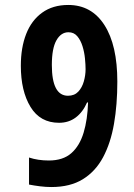

<svg xmlns="http://www.w3.org/2000/svg" viewBox="-20 -744 540 774"><path d="M187 10Q165 10 141 7Q117 4 97 0V-109Q133 -97 177 -97Q234 -97 267.5 -126.5Q301 -156 317 -209Q333 -262 335 -331H331Q314 -292 285.5 -270.5Q257 -249 218 -249Q142 -249 103 -313Q64 -377 64 -479Q64 -552 85.5 -607Q107 -662 150 -693Q193 -724 255 -724Q349 -724 401 -643Q453 -562 453 -415Q453 -322 439.5 -244.5Q426 -167 395.5 -110Q365 -53 314 -21.5Q263 10 187 10ZM254 -358Q280 -358 295.5 -374.5Q311 -391 318 -416Q325 -441 325 -465Q325 -483 322.5 -508.5Q320 -534 312.5 -558Q305 -582 291.5 -598Q278 -614 256 -614Q226 -614 207.5 -581.5Q189 -549 189 -482Q189 -358 254 -358Z"/></svg>

Font: Noto Sans Mono ExtraCondensed
Style: Bold
Weight: 700
Width: 2
Designer: Monotype Design Team
Foundry: Monotype Imaging Inc.
Version: Version 2.014